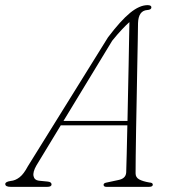

<svg xmlns="http://www.w3.org/2000/svg" viewBox="-48 -727 668 747"><path d="M93.5 -83Q79 -57.5 82.5 -41.8Q86 -26 103 -24L138 -20.5Q152.5 -19 152.5 -9.5Q152.5 0 135.5 0H-6Q-27.5 0 -27.5 -11Q-27.5 -20 -6 -23Q11.5 -24.5 28 -37.2Q44.5 -50 60 -79.5L372 -581.5Q421.5 -647 458.2 -677Q495 -707 526 -707Q541 -707 541 -698.5Q541 -689 525 -688Q490.5 -685.5 489 -637Q489 -615 488 -570Q487 -525 486 -466.5Q485 -408 483.8 -345Q482.5 -282 481.5 -223.5Q480.5 -165 480 -119.8Q479.5 -74.5 479.5 -52.5Q479.5 -37 493.2 -29.2Q507 -21.5 533 -17Q546.5 -16.5 546.5 -8.5Q546.5 0 531 0H366.5Q355 0 355 -8Q355 -14.5 365.5 -16.5L412 -26.5Q441.5 -32 443 -56Q444 -79 445 -128.2Q446 -177.5 447.5 -239.5H188.5ZM388.5 -568.5 199 -256.5H448Q449 -310 450.2 -366.5Q451.5 -423 452.5 -476Q453.5 -529 454.2 -572Q455 -615 455.5 -641Q444.5 -631.5 427 -613Q409.5 -594.5 388.5 -568.5Z"/></svg>

Font: Fraunces 9pt Thin
Style: Italic
Weight: 100
Italic angle: -16°
Version: Version 1.000;[b76b70a41]